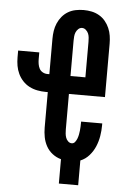

<svg xmlns="http://www.w3.org/2000/svg" viewBox="-58 -785 617 950"><g transform="rotate(5 250.0 -310.0)"><path d="M367 123H271V2Q248 -4 228.5 -19Q209 -34 197.5 -55Q186 -76 181.5 -99.5Q177 -123 177 -147V-323H167Q146 -323 125 -327Q104 -331 85.5 -340.5Q67 -350 52.5 -365.5Q38 -381 29 -400Q20 -419 16.5 -439.5Q13 -460 13 -481V-515H118V-481Q118 -469 120 -457Q122 -445 127.5 -434.5Q133 -424 144 -418Q155 -412 167 -412H177V-588Q177 -608 180 -627.5Q183 -647 191 -665.5Q199 -684 212 -699.5Q225 -715 242 -725Q259 -735 279 -739Q299 -743 319 -743Q339 -743 358.5 -739Q378 -735 395.5 -725Q413 -715 426 -699.5Q439 -684 447 -665.5Q455 -647 458 -627.5Q461 -608 461 -588V-323H282V-147Q282 -137 283 -126.5Q284 -116 287.5 -106Q291 -96 299 -88.5Q307 -81 317 -81Q327 -81 333.5 -89.5Q340 -98 343.5 -107.5Q347 -117 349 -127Q351 -137 352 -147Q353 -157 353.5 -167Q354 -177 354 -187V-192H459V-183Q459 -156 454.5 -129Q450 -102 439.5 -77Q429 -52 410.5 -31Q392 -10 367 0ZM356 -412V-588Q356 -598 355 -609Q354 -620 350 -629.5Q346 -639 337.5 -646.5Q329 -654 319 -654Q308 -654 300 -646.5Q292 -639 288 -629.5Q284 -620 283 -609Q282 -598 282 -588V-412Z"/></g></svg>

Font: Iosevka Term Curly Extrabold
Style: Regular
Weight: 800
Designer: Belleve Invis
Foundry: Belleve Invis
Version: Version 32.3.0